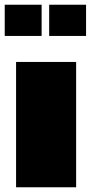

<svg xmlns="http://www.w3.org/2000/svg" viewBox="-20 -792 384 812"><path d="M188 -640V-772H344V-640ZM48 0V-530H301H302V0ZM0 -640V-772H156V-640Z"/></svg>

Font: Foldit Black
Style: Regular
Weight: 900
Version: Version 1.003